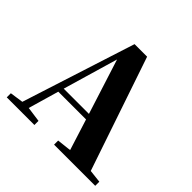

<svg xmlns="http://www.w3.org/2000/svg" viewBox="-182 -938 1125 1125"><g transform="rotate(45 380.5 -375.0)"><path d="M216 -272 316 -614 425 -272ZM669 -43 429 -750H325L99 -46L16 -34V0H245V-34L151 -47L206 -237H436L497 -44L408 -34V0H749V-34Z"/></g></svg>

Font: Noto Serif CJK JP Black
Style: Regular
Weight: 900
Designer: Ryoko NISHIZUKA 西塚涼子 (kana & ideographs); Frank Grießhammer (Latin, Greek & Cyrillic); Wenlong ZHANG 张文龙 (bopomofo); San
Foundry: Adobe Systems Incorporated
Version: Version 1.001;PS 1.001;hotconv 16.6.54;makeotf.lib2.5.65590